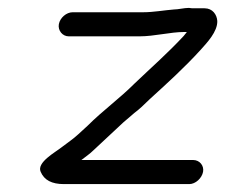

<svg xmlns="http://www.w3.org/2000/svg" viewBox="-20 -509 571 486"><path d="M446 -428H453C450 -425 448 -421 445 -418C404 -374 365 -340 321 -298C282 -259 240 -229 202 -191L178 -169C164 -156 151 -148 137 -137C121 -124 72 -98 83 -74C92 -53 111 -43 142 -43H459C475 -43 491 -58 494 -74C497 -90 485 -104 469 -104H186C196 -112 207 -119 217 -129C243 -153 266 -175 292 -199L320 -223C332 -232 344 -243 359 -258C405 -300 446 -337 488 -383C504 -401 531 -429 530 -456C529 -472 518 -488 498 -488H473C468 -488 463 -488 458 -489C446 -489 431 -485 420 -485C395 -483 368 -478 343 -478H164C148 -478 132 -464 129 -448C126 -432 138 -417 154 -417H333C371 -417 411 -428 446 -428Z"/></svg>

Font: Blanket
Style: Obl
Weight: 400
Foundry: Cannot Into Space Fonts
Version: Version 0.9